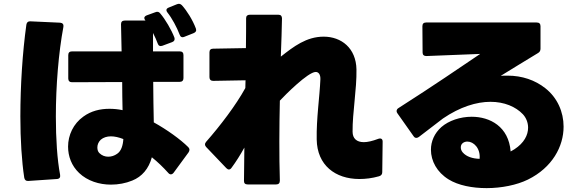

<svg xmlns="http://www.w3.org/2000/svg" viewBox="-20 -892 3000 990"><path d="M930 -702 978 -721C990 -726 994 -733 990 -745C973 -790 944 -836 918 -865C910 -873 902 -874 892 -870L850 -853C842 -850 838 -845 838 -840C838 -836 840 -832 843 -828C867 -798 892 -751 906 -714C910 -702 918 -697 930 -702ZM662 39C712 19 747 -22 763 -81C793 -57 821 -30 848 0C852 5 857 7 861 7C866 7 871 4 875 -1L952 -106C955 -111 957 -115 957 -120C957 -124 955 -129 951 -133C910 -174 840 -224 773 -261C771 -326 771 -397 770 -470H907C919 -470 926 -477 926 -489V-608C926 -621 919 -627 907 -627H769C769 -660 769 -692 769 -722C779 -703 787 -684 793 -668C797 -656 805 -652 817 -656L868 -675C879 -679 883 -688 879 -699C864 -738 832 -793 806 -823C799 -832 791 -833 781 -829L737 -813C729 -810 724 -805 724 -799C724 -795 726 -791 730 -786H623C610 -786 604 -779 604 -767C605 -726 606 -678 607 -627H351C339 -627 332 -621 332 -608V-487C332 -475 339 -468 351 -468L610 -469C610 -420 611 -370 612 -324C589 -329 566 -331 544 -331C496 -331 450 -320 410 -291C358 -254 331 -195 331 -136C331 -86 349 -37 388 0C431 41 492 60 552 60C590 60 628 53 662 39ZM126 41 274 31C287 30 292 22 290 10C275 -69 268 -176 268 -291C268 -449 282 -621 307 -754C309 -766 303 -774 290 -775L137 -782C125 -783 118 -777 116 -765C96 -622 85 -450 85 -292C85 -172 92 -61 105 24C107 36 114 42 126 41ZM616 -175C614 -142 605 -113 584 -99C570 -89 554 -84 538 -84C521 -84 505 -90 492 -103C485 -110 482 -120 482 -132C482 -146 488 -161 500 -172C513 -183 531 -189 552 -189C571 -189 593 -184 616 -175Z M1934 17C1945 14 1951 7 1951 -4L1953 -162C1953 -176 1944 -181 1930 -176C1901 -165 1876 -159 1856 -159C1819 -159 1798 -178 1798 -213C1797 -310 1820 -433 1818 -534C1816 -644 1740 -703 1649 -703C1560 -703 1494 -652 1428 -600C1431 -676 1433 -744 1434 -797C1434 -809 1428 -816 1416 -816H1268C1256 -816 1249 -810 1249 -798C1249 -756 1249 -703 1248 -644L1079 -641C1066 -641 1060 -634 1060 -622V-494C1060 -482 1067 -475 1079 -475L1246 -478L1245 -438C1196 -349 1116 -244 1043 -161C1039 -156 1037 -152 1037 -147C1037 -143 1039 -138 1043 -134L1147 -25C1151 -21 1156 -18 1160 -18C1165 -18 1170 -21 1174 -27C1197 -58 1219 -93 1240 -131C1239 -63 1238 -3 1238 41C1238 53 1244 59 1257 59H1404C1417 59 1423 52 1423 39C1419 -90 1420 -235 1423 -373C1449 -401 1568 -521 1608 -521C1623 -521 1633 -507 1632 -483C1628 -390 1611 -281 1613 -173C1615 -40 1709 31 1833 31C1865 31 1899 27 1934 17Z M2140 -186C2188 -223 2229 -254 2264 -281C2352 -341 2437 -367 2509 -367C2580 -367 2639 -342 2676 -303C2692 -286 2703 -261 2703 -234C2703 -196 2683 -155 2632 -122C2626 -118 2620 -115 2613 -111C2603 -239 2507 -290 2412 -290C2353 -290 2294 -270 2256 -237C2220 -205 2202 -163 2202 -120C2202 -62 2233 -4 2293 33C2343 64 2415 78 2489 78C2566 78 2645 62 2702 34C2828 -28 2886 -137 2886 -239C2886 -315 2854 -388 2792 -437C2739 -479 2672 -502 2597 -502C2585 -502 2574 -502 2562 -501C2626 -540 2690 -580 2755 -619C2763 -624 2767 -631 2767 -641V-757C2767 -770 2760 -776 2747 -776H2177C2165 -776 2158 -770 2158 -757L2159 -621C2159 -609 2166 -603 2178 -603C2263 -606 2364 -610 2456 -614C2346 -540 2223 -455 2035 -335C2028 -331 2025 -325 2025 -319C2025 -316 2026 -312 2029 -308L2113 -189C2117 -183 2122 -181 2127 -181C2131 -181 2136 -183 2140 -186ZM2453 -73C2417 -74 2385 -84 2366 -106C2359 -114 2356 -123 2356 -132C2356 -141 2359 -149 2367 -155C2374 -160 2382 -162 2390 -162C2422 -162 2458 -128 2453 -73Z"/></svg>

Font: LINE Seed JP_OTF ExtraBold
Style: Regular
Weight: 800
Designer: LY Corporation & Fontrix & Fontworks
Version: Version 1.013